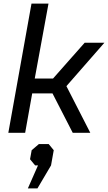

<svg xmlns="http://www.w3.org/2000/svg" viewBox="-20 -734 597 1061"><path d="M154 -714H248L172 -300H273L448 -498H557L347 -258L479 0H382L270 -218H158L119 0H26ZM190 180H174L146 146L155 96L195 62H249L277 96L262 180L187 307H134Z"/></svg>

Font: Chakra Petch Medium
Style: Italic
Weight: 500
Italic angle: -10°
Designer: Katatrad Aksorn Co.,Ltd.
Foundry: Cadson Demak Co.,Ltd.
Version: Version 1.000; ttfautohint (v1.6)